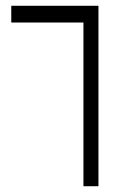

<svg xmlns="http://www.w3.org/2000/svg" viewBox="-20 -645 465 665"><path d="M321 0H269V-567H19V-625H321Z"/></svg>

Font: Changa ExtraLight
Style: Regular
Weight: 275
Designer: Eduardo Rodriguez Tunni
Foundry: Eduardo Rodriguez Tunni
Version: Version 2.002; ttfautohint (v1.5) -l 8 -r 50 -G 200 -x 14 -H